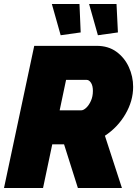

<svg xmlns="http://www.w3.org/2000/svg" viewBox="-23 -939 696 959"><path d="M-3 0 148 -710H460Q518 -710 558.5 -680.5Q599 -651 620.5 -604Q642 -557 642 -505Q642 -435 603.5 -369Q565 -303 501 -261L586 0H366L297 -218H238L192 0ZM383 -388Q394 -388 407.5 -400.5Q421 -413 431 -435Q441 -457 441 -485Q441 -511 431.5 -525.5Q422 -540 410 -540H307L275 -388ZM422 -919H559L566 -777L466 -763ZM236 -919H374L380 -777L280 -763Z"/></svg>

Font: Raleway Black
Style: Italic
Weight: 900
Italic angle: -12°
Designer: Matt McInerney, Pablo Impallari, Rodrigo Fuenzalida
Foundry: Matt McInerney, Pablo Impallari, Rodrigo Fuenzalida
Version: Version 4.101;RELEASE